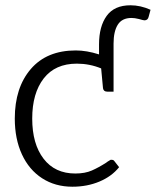

<svg xmlns="http://www.w3.org/2000/svg" viewBox="-20 -700 590 727"><path d="M550 -663 543 -637Q540 -623 527 -623Q523 -623 506 -628Q490 -632 478 -632Q442 -632 426 -606.5Q410 -581 410 -535V-353H386Q372 -353 370 -366L363 -441Q319 -459 271 -459Q189 -459 145.5 -403Q102 -347 102 -251Q102 -155 145 -99Q188 -43 265 -43Q302 -43 328 -54.5Q354 -66 382 -84Q385 -87 399 -95H402Q410 -95 413 -90L431 -67Q403 -32 356.5 -12.5Q310 7 254 7Q189 7 139.5 -25Q90 -57 63 -115.5Q36 -174 36 -251Q36 -368 96.5 -438.5Q157 -509 267 -509Q308 -509 355 -494V-532Q355 -600 384 -640Q413 -680 474 -680Q512 -680 550 -663Z"/></svg>

Font: Aleo Light
Style: Regular
Weight: 300
Designer: Alessio Laiso
Foundry: Alessio Laiso
Version: Version 2.000